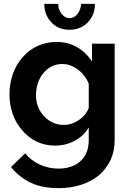

<svg xmlns="http://www.w3.org/2000/svg" viewBox="-20 -750 674 993"><path d="M281 -730H209Q209 -673 246 -634Q282 -596 340 -596Q368 -596 392.5 -606Q417 -616 434 -634Q471 -673 471 -730H400Q397 -698 380 -677Q363 -656 340 -656Q317 -656 299 -678Q281 -700 281 -730ZM439 -91V-25Q439 48 392 87Q350 122 282 122Q231 122 185.5 101Q140 80 110 43L37 114Q81 168 140 195.5Q199 223 282 223Q345 223 398.5 206Q452 189 491 157Q530 124 551.5 78Q573 32 573 -25V-524H456V-432Q425 -479 378.5 -506Q332 -533 273 -533Q220 -533 175 -512.5Q130 -492 97 -454Q64 -417 46.5 -367.5Q29 -318 29 -262Q29 -208 46 -160Q63 -112 95 -76Q163 3 265 3Q320 3 366.5 -22Q413 -47 439 -91ZM208 -149Q166 -194 166 -258Q166 -289 175.5 -318.5Q185 -348 203 -370Q242 -419 302 -419Q344 -419 382.5 -390.5Q421 -362 439 -317V-192Q425 -155 389 -130Q352 -104 310 -104Q250 -104 208 -149Z"/></svg>

Font: RT Raleway Bold
Style: Regular
Weight: 400
Designer: Matt McInerney, Pablo Impallari, Rodrigo Fuenzalida — Edited by Milan Moffatt in April 2016
Foundry: Matt McInerney, Pablo Impallari, Rodrigo Fuenzalida — Edited by Milan Moffatt in April 2016
Version: Version 3.001